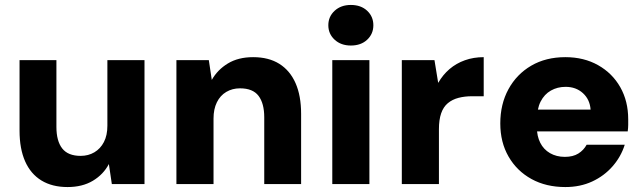

<svg xmlns="http://www.w3.org/2000/svg" viewBox="-20 -744 2604 776"><path d="M253 12Q191 12 147.5 -14.5Q104 -41 81.5 -92Q59 -143 59 -216V-501H208V-231Q208 -174 231.5 -144Q255 -114 306 -114Q337 -114 361.5 -128.5Q386 -143 400 -170Q414 -197 414 -236V-501H564V0H432L420 -81Q398 -39 355.5 -13.5Q313 12 253 12Z M693 0V-501H824L836 -421Q859 -462 901 -487.5Q943 -513 1003 -513Q1066 -513 1109 -486Q1152 -459 1174.5 -408Q1197 -357 1197 -284V0H1048V-270Q1048 -326 1025 -356.5Q1002 -387 950 -387Q919 -387 894.5 -372.5Q870 -358 856.5 -330.5Q843 -303 843 -265V0Z M1323 0V-501H1473V0ZM1398 -560Q1358 -560 1332.5 -583.5Q1307 -607 1307 -642Q1307 -677 1332.5 -700.5Q1358 -724 1398 -724Q1439 -724 1464 -700.5Q1489 -677 1489 -642Q1489 -607 1464 -583.5Q1439 -560 1398 -560Z M1604 0V-501H1736L1751 -409Q1770 -442 1797 -465Q1824 -488 1859 -500.5Q1894 -513 1935 -513V-355H1887Q1858 -355 1833 -348.5Q1808 -342 1790 -327Q1772 -312 1763 -286Q1754 -260 1754 -222V0Z M2265 12Q2187 12 2128 -20.5Q2069 -53 2035.5 -111Q2002 -169 2002 -245Q2002 -323 2035 -383.5Q2068 -444 2127 -478.5Q2186 -513 2265 -513Q2340 -513 2397.5 -480.5Q2455 -448 2487 -391.5Q2519 -335 2519 -262Q2519 -252 2519 -239.5Q2519 -227 2517 -213H2108V-301H2367Q2364 -342 2336 -367.5Q2308 -393 2266 -393Q2233 -393 2206.5 -378Q2180 -363 2165 -333.5Q2150 -304 2150 -258V-228Q2150 -194 2163.5 -167Q2177 -140 2203 -125Q2229 -110 2263 -110Q2296 -110 2317.5 -123.5Q2339 -137 2351 -159H2505Q2490 -111 2456 -72Q2422 -33 2373.5 -10.5Q2325 12 2265 12Z"/></svg>

Font: DM Sans 17pt Black
Style: Regular
Weight: 900
Version: Version 4.004;gftools[0.9.30]